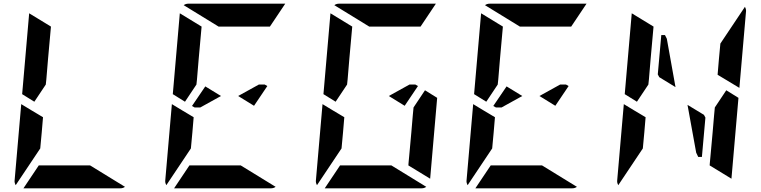

<svg xmlns="http://www.w3.org/2000/svg" viewBox="-20 -1020 4120 1040"><path d="M206 -302 198 -216 65 -17Q58 -30 59 -41L95 -456L151 -422L178 -406L213 -385ZM166 -469 100 -510 138 -948 256 -876 240 -698 231 -590 228 -562ZM468 -124 657 -8Q646 0 632 0H426H302H107L190 -124H229H313H437Z M1092 -552 1177 -500 1065 -438H1034L1020 -446ZM1022 -302 1014 -216 881 -17Q874 -30 875 -41L911 -456L967 -422L994 -406L1029 -385ZM982 -469 916 -510 954 -948 1072 -876 1056 -698 1047 -590 1044 -562ZM1164 -876 975 -992Q986 -1000 1000 -1000H1206H1330H1525L1442 -876H1403H1319H1195ZM1284 -124 1473 -8Q1462 0 1448 0H1242H1118H923L1006 -124H1045H1129H1253ZM1428 -554 1356 -447 1270 -500 1382 -562H1414Z M2282 -531 2348 -490 2310 -52 2192 -124 2193 -138 2196 -170 2208 -302 2216 -396 2220 -438ZM1838 -302 1830 -216 1697 -17Q1690 -30 1691 -41L1727 -456L1783 -422L1810 -406L1845 -385ZM1798 -469 1732 -510 1770 -948 1888 -876 1872 -698 1863 -590 1860 -562ZM1980 -876 1791 -992Q1802 -1000 1816 -1000H2022H2146H2341L2258 -876H2219H2135H2011ZM2100 -124 2289 -8Q2278 0 2264 0H2058H1934H1739L1822 -124H1861H1945H2069ZM2244 -554 2172 -447 2086 -500 2198 -562H2230Z M2724 -552 2809 -500 2697 -438H2666L2652 -446ZM2654 -302 2646 -216 2513 -17Q2506 -30 2507 -41L2543 -456L2599 -422L2626 -406L2661 -385ZM2614 -469 2548 -510 2586 -948 2704 -876 2688 -698 2679 -590 2676 -562ZM2796 -876 2607 -992Q2618 -1000 2632 -1000H2838H2962H3157L3074 -876H3035H2951H2827ZM2916 -124 3105 -8Q3094 0 3080 0H2874H2750H2555L2638 -124H2677H2761H2885ZM3060 -554 2988 -447 2902 -500 3014 -562H3046Z M3874 -698 3882 -784 4015 -983Q4022 -970 4021 -959L3985 -544L3867 -615ZM3801 -383 3782 -170H3762L3751 -193L3704 -452L3793 -398ZM3639 -548 3551 -602 3543 -617 3562 -830H3582L3592 -810ZM3914 -531 3980 -490 3942 -52 3824 -124 3825 -138 3828 -170 3840 -302 3848 -396 3852 -438ZM3470 -302 3462 -216 3329 -17Q3322 -30 3323 -41L3359 -456L3415 -422L3442 -406L3477 -385ZM3430 -469 3364 -510 3402 -948 3520 -876 3504 -698 3495 -590 3492 -562Z"/></svg>

Font: DSEG14 Modern Mini
Style: Bold Italic
Weight: 700
Italic angle: -5°
Designer: Keshikan(Twitter:@keshinomi_88pro)
Version: Version 0.46